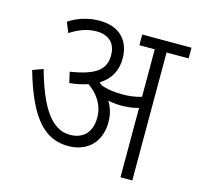

<svg xmlns="http://www.w3.org/2000/svg" viewBox="-95 -732 857 832"><g transform="rotate(15 333.5 -316.0)"><path d="M403 -217C403 -250 395 -280 378 -307C398 -303 419 -301 438 -301C464 -301 491 -304 515 -311V0H568V-574H667V-622H446V-574H515V-361C486 -352 457 -349 430 -349C401 -349 365 -352 333 -364C329 -368 325 -371 321 -374C369 -403 391 -446 391 -499C391 -573 349 -632 253 -632C203 -632 157 -618 116 -591L135 -545C173 -570 211 -584 252 -584C310 -584 339 -551 339 -499C339 -438 301 -403 184 -385L195 -337C226 -340 253 -346 277 -354C321 -323 351 -279 351 -224C351 -159 316 -121 255 -121C173 -121 117 -205 72 -367L25 -350C84 -144 157 -72 260 -72C343 -72 403 -124 403 -217Z"/></g></svg>

Font: Noto Sans Devanagari SemiCondensed Light
Style: Regular
Weight: 300
Width: 4
Designer: Jelle Bosma - Monotype Design Team
Foundry: Monotype Imaging Inc.
Version: Version 2.004